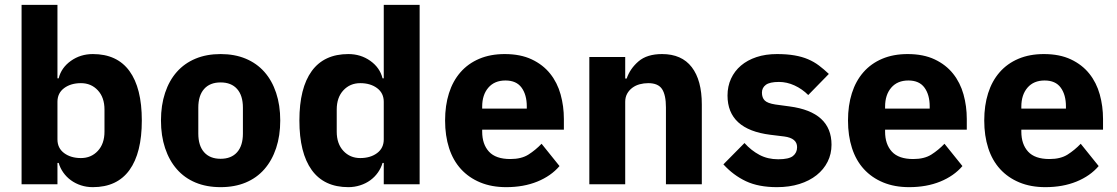

<svg xmlns="http://www.w3.org/2000/svg" viewBox="-20 -760 4606 792"><path d="M69 -740H217V-437H222Q233 -481 272.5 -509Q312 -537 363 -537Q463 -537 514 -467Q565 -397 565 -263Q565 -129 514 -58.5Q463 12 363 12Q337 12 314 4.5Q291 -3 272.5 -16.5Q254 -30 241 -48.5Q228 -67 222 -88H217V0H69ZM314 -108Q356 -108 383.5 -137.5Q411 -167 411 -217V-308Q411 -358 383.5 -387.5Q356 -417 314 -417Q272 -417 244.5 -396.5Q217 -376 217 -340V-185Q217 -149 244.5 -128.5Q272 -108 314 -108Z M890 12Q832 12 786.5 -7Q741 -26 709.5 -62Q678 -98 661 -149Q644 -200 644 -263Q644 -326 661 -377Q678 -428 709.5 -463.5Q741 -499 786.5 -518Q832 -537 890 -537Q948 -537 993.5 -518Q1039 -499 1070.5 -463.5Q1102 -428 1119 -377Q1136 -326 1136 -263Q1136 -200 1119 -149Q1102 -98 1070.5 -62Q1039 -26 993.5 -7Q948 12 890 12ZM890 -105Q934 -105 958 -132Q982 -159 982 -209V-316Q982 -366 958 -393Q934 -420 890 -420Q846 -420 822 -393Q798 -366 798 -316V-209Q798 -159 822 -132Q846 -105 890 -105Z M1563 -88H1558Q1552 -67 1539 -48.5Q1526 -30 1507.5 -16.5Q1489 -3 1465.5 4.5Q1442 12 1417 12Q1317 12 1266 -58.5Q1215 -129 1215 -263Q1215 -397 1266 -467Q1317 -537 1417 -537Q1468 -537 1507.5 -509Q1547 -481 1558 -437H1563V-740H1711V0H1563ZM1466 -108Q1508 -108 1535.5 -128.5Q1563 -149 1563 -185V-340Q1563 -376 1535.5 -396.5Q1508 -417 1466 -417Q1424 -417 1396.5 -387.5Q1369 -358 1369 -308V-217Q1369 -167 1396.5 -137.5Q1424 -108 1466 -108Z M2068 12Q2008 12 1961 -7.5Q1914 -27 1881.5 -62.5Q1849 -98 1832.5 -149Q1816 -200 1816 -263Q1816 -325 1832 -375.5Q1848 -426 1879.5 -462Q1911 -498 1957 -517.5Q2003 -537 2062 -537Q2127 -537 2173.5 -515Q2220 -493 2249.5 -456Q2279 -419 2292.5 -370.5Q2306 -322 2306 -269V-225H1969V-217Q1969 -165 1997 -134.5Q2025 -104 2085 -104Q2131 -104 2160 -122.5Q2189 -141 2214 -167L2288 -75Q2253 -34 2196.5 -11Q2140 12 2068 12ZM2065 -428Q2020 -428 1994.5 -398.5Q1969 -369 1969 -320V-312H2153V-321Q2153 -369 2131.5 -398.5Q2110 -428 2065 -428Z M2411 0V-525H2559V-436H2565Q2579 -477 2614 -507Q2649 -537 2711 -537Q2792 -537 2833.5 -483Q2875 -429 2875 -329V0H2727V-317Q2727 -368 2711 -392.5Q2695 -417 2654 -417Q2636 -417 2619 -412.5Q2602 -408 2588.5 -398Q2575 -388 2567 -373.5Q2559 -359 2559 -340V0Z M3185 12Q3109 12 3057 -12.5Q3005 -37 2964 -82L3051 -170Q3079 -139 3113 -121Q3147 -103 3190 -103Q3234 -103 3251 -116.5Q3268 -130 3268 -153Q3268 -190 3215 -197L3158 -204Q2981 -226 2981 -366Q2981 -404 2995.5 -435.5Q3010 -467 3036.5 -489.5Q3063 -512 3100.5 -524.5Q3138 -537 3185 -537Q3226 -537 3257.5 -531.5Q3289 -526 3313.5 -515.5Q3338 -505 3358.5 -489.5Q3379 -474 3399 -455L3314 -368Q3289 -393 3257.5 -407.5Q3226 -422 3193 -422Q3155 -422 3139 -410Q3123 -398 3123 -378Q3123 -357 3134.5 -345.5Q3146 -334 3178 -329L3237 -321Q3410 -298 3410 -163Q3410 -125 3394 -93Q3378 -61 3348.5 -37.5Q3319 -14 3277.5 -1Q3236 12 3185 12Z M3730 12Q3670 12 3623 -7.5Q3576 -27 3543.5 -62.5Q3511 -98 3494.5 -149Q3478 -200 3478 -263Q3478 -325 3494 -375.5Q3510 -426 3541.5 -462Q3573 -498 3619 -517.5Q3665 -537 3724 -537Q3789 -537 3835.5 -515Q3882 -493 3911.5 -456Q3941 -419 3954.5 -370.5Q3968 -322 3968 -269V-225H3631V-217Q3631 -165 3659 -134.5Q3687 -104 3747 -104Q3793 -104 3822 -122.5Q3851 -141 3876 -167L3950 -75Q3915 -34 3858.5 -11Q3802 12 3730 12ZM3727 -428Q3682 -428 3656.5 -398.5Q3631 -369 3631 -320V-312H3815V-321Q3815 -369 3793.5 -398.5Q3772 -428 3727 -428Z M4292 12Q4232 12 4185 -7.5Q4138 -27 4105.5 -62.5Q4073 -98 4056.5 -149Q4040 -200 4040 -263Q4040 -325 4056 -375.5Q4072 -426 4103.5 -462Q4135 -498 4181 -517.5Q4227 -537 4286 -537Q4351 -537 4397.5 -515Q4444 -493 4473.5 -456Q4503 -419 4516.5 -370.5Q4530 -322 4530 -269V-225H4193V-217Q4193 -165 4221 -134.5Q4249 -104 4309 -104Q4355 -104 4384 -122.5Q4413 -141 4438 -167L4512 -75Q4477 -34 4420.5 -11Q4364 12 4292 12ZM4289 -428Q4244 -428 4218.5 -398.5Q4193 -369 4193 -320V-312H4377V-321Q4377 -369 4355.5 -398.5Q4334 -428 4289 -428Z"/></svg>

Font: IBM Plex Sans Arabic
Style: Bold
Weight: 700
Designer: Mike Abbink, Paul van der Laan, Pieter van Rosmalen, Wael Morcos, Khajak Apelian
Foundry: Bold Monday
Version: Version 1.2